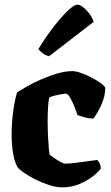

<svg xmlns="http://www.w3.org/2000/svg" viewBox="-20 -806 478 826"><path d="M248 0Q222 0 191 -10Q160 -20 131.5 -34.5Q103 -49 83 -63Q63 -77 57 -85Q43 -106 36.5 -144.5Q30 -183 30 -226Q30 -281 37.5 -332.5Q45 -384 54 -409Q68 -418 95 -433.5Q122 -449 156 -464Q190 -479 225.5 -489.5Q261 -500 291 -500Q306 -500 327.5 -492.5Q349 -485 370.5 -474Q392 -463 409.5 -451Q427 -439 433 -429Q433 -393 416 -355.5Q399 -318 382 -296Q362 -296 343 -301.5Q324 -307 313 -311Q307 -331 298 -352.5Q289 -374 280 -388.5Q271 -403 264 -403Q257 -403 243 -400.5Q229 -398 215 -394.5Q201 -391 193 -388Q189 -379 187 -349.5Q185 -320 185 -287Q185 -253 186.5 -221Q188 -189 190 -167Q192 -145 194 -141Q195 -139 208.5 -129.5Q222 -120 237.5 -111Q253 -102 260 -102Q277 -102 306 -105.5Q335 -109 362 -113Q389 -117 398 -118Q403 -114 408 -104.5Q413 -95 414 -81Q404 -67 380 -48Q356 -29 322 -14.5Q288 0 248 0ZM191 -564Q175 -568 162.5 -578Q150 -588 145 -595Q181 -653 214.5 -695.5Q248 -738 274 -762Q300 -786 313 -786Q323 -786 337 -775.5Q351 -765 364 -748Q377 -731 383 -712Z"/></svg>

Font: Texturina 72pt Black
Style: Regular
Weight: 900
Designer: Guillermo Torres Carreño
Foundry: Omnibus-Type
Version: Version 1.002; ttfautohint (v1.8.3)